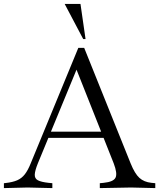

<svg xmlns="http://www.w3.org/2000/svg" viewBox="-35 -960 815 983"><path d="M-15 3V-22L-6 -23Q30 -27 53 -37Q76 -47 92 -67.5Q108 -88 122 -123L366 -715H396L634 -123Q655 -71 678.5 -49.5Q702 -28 740 -24L760 -22V3L636 0L476 3V-22L496 -24Q546 -29 556.5 -50.5Q567 -72 547 -124L345 -633H369L159 -124Q144 -87 143 -66.5Q142 -46 159 -37Q176 -28 213 -24L233 -22V3L106 0ZM208 -254 221 -286H489L501 -254ZM403 -760H391L296 -940H377Z"/></svg>

Font: Baskervville
Style: Regular
Weight: 400
Designer: Alexis Faudot, Rémi Forte, Morgane Pierson, Rafael Ribas, Tanguy Vanlaeys, Rosalie Wagner, Thomas Huot-Marchand
Foundry: ANRT
Version: Version 1.100